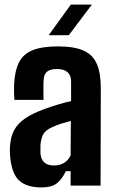

<svg xmlns="http://www.w3.org/2000/svg" viewBox="-20 -812 505 840"><path d="M162 8Q95 8 62.5 -23.5Q30 -55 24 -131Q23 -140 23 -153.5Q23 -167 24 -175Q27 -215 42.5 -243.5Q58 -272 90 -294Q122 -316 177 -336Q205 -346 231.5 -354Q258 -362 291 -370V-455Q291 -510 229 -510Q201 -510 186.5 -499Q172 -488 171 -462Q170 -454 170 -435Q170 -416 170 -397.5Q170 -379 171 -375H43Q42 -384 41.5 -405Q41 -426 42 -447Q45 -503 63 -539Q81 -575 122 -592Q163 -609 234 -609Q305 -609 346 -590.5Q387 -572 404 -531.5Q421 -491 421 -426L420 0H289V-63H268Q251 -27 228 -9.5Q205 8 162 8ZM216 -88Q267 -88 289 -132L290 -283Q270 -278 249 -271.5Q228 -265 209 -256Q177 -242 167.5 -221Q158 -200 157 -175Q157 -162 157 -156.5Q157 -151 157 -140Q162 -88 216 -88ZM193 -658 290 -792H382L281 -658Z"/></svg>

Font: Big Shoulders Text ExtraBold
Style: Regular
Weight: 800
Designer: Patric King
Foundry: XO Type Co
Version: Version 1.000; ttfautohint (v1.8.2)